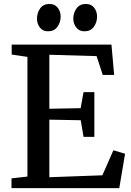

<svg xmlns="http://www.w3.org/2000/svg" viewBox="-20 -974 676 994"><path d="M122 -60V-679.5L40.5 -691.5V-743H557L571 -586H512L480 -683.5L235.5 -690.5V-411L397.5 -414L412.5 -497H468.5V-265.5H412.5L398 -351.5L235.5 -354.5V-56.5L510 -66.5L567 -196L627.5 -178L597.5 0H39.5V-50.5ZM228 -812Q201.5 -812 186.5 -831.5Q171.5 -851 171.5 -877.5Q171.5 -907.5 188 -930.5Q204.5 -953.5 236 -953.5H237Q264 -953.5 279 -934Q294 -914.5 294 -888Q294 -858.5 277.2 -835.2Q260.5 -812 229 -812ZM416.5 -812Q390 -812 374.8 -831.5Q359.5 -851 359.5 -877.5Q359.5 -907.5 376.2 -930.5Q393 -953.5 424.5 -953.5H425.5Q452.5 -953.5 467.5 -934Q482.5 -914.5 482.5 -888Q482.5 -858.5 465.8 -835.2Q449 -812 417.5 -812Z"/></svg>

Font: Merriweather 20pt Medium
Style: Regular
Weight: 500
Version: Version 2.100